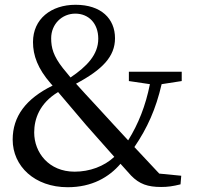

<svg xmlns="http://www.w3.org/2000/svg" viewBox="-20 -769 827 803"><path d="M292 -51C184 -51 123 -131 123 -215C123 -271 145 -337 223 -384C259 -342 291 -304 341 -245C379 -202 416 -160 458 -113C415 -73 355 -51 292 -51ZM295 -712C350 -712 391 -672 391 -607C391 -540 343 -491 275 -445C265 -458 254 -470 243 -484C203 -535 194 -569 194 -609C194 -668 239 -712 295 -712ZM740 -430V-469H519V-430L607 -417C589 -327 559 -251 516 -182C473 -228 433 -272 387 -322C349 -363 322 -392 298 -419C409 -478 461 -533 461 -609C461 -691 403 -749 296 -749C194 -749 118 -690 118 -593C118 -537 138 -482 192 -420L200 -411C88 -356 33 -282 33 -185C33 -74 125 14 263 14C365 14 436 -28 484 -84L528 -35C563 1 598 13 654 13C681 13 703 10 735 2L738 -34L646 -43L542 -154C596 -233 632 -313 656 -417Z"/></svg>

Font: Source Han Serif JP Medium
Style: Regular
Weight: 500
Designer: Ryoko NISHIZUKA 西塚涼子 (kana & ideographs); Frank Grießhammer (Latin, Greek & Cyrillic); Wenlong ZHANG 张文龙 (bopomofo); San
Foundry: Adobe Systems Incorporated
Version: Version 1.001;PS 1.001;hotconv 16.6.54;makeotf.lib2.5.65590